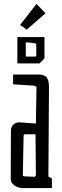

<svg xmlns="http://www.w3.org/2000/svg" viewBox="-20 -964 316 984"><path d="M35 -47 36 -291Q35 -312 47.5 -324.5Q60 -337 80 -337L164 -331L167 -519L155 -525L47 -532V-582H179Q207 -582 219 -567.5Q231 -553 231 -517L228 -59L246 -49V0H101Q73 0 54 -13.5Q35 -27 35 -47ZM164 -66 162 -276H106L101 -270L97 -66Q97 -63 98.5 -62Q100 -61 106 -60L159 -58ZM69 -774H208V-665L183 -639H69ZM159 -674Q166 -674 166 -680V-736Q166 -739 160 -742L120 -747Q112 -747 112 -744V-678Q112 -674 118 -674ZM83 -836 167 -944 213 -896 117 -812Z"/></svg>

Font: Bahianita
Style: Regular
Weight: 400
Designer: Pablo Cosgaya & Dani Raskovsky
Foundry: Pablo Cosgaya & Dani Raskovsky
Version: Version 1.008